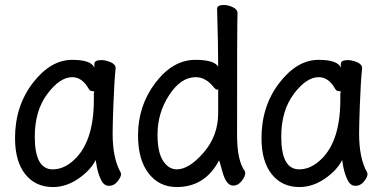

<svg xmlns="http://www.w3.org/2000/svg" viewBox="-20 -735 1540 779"><path d="M193.8 -47.9Q233.9 -47.9 270 -77.1Q360.8 -149.9 360.8 -330.1V-357.9Q362.8 -359.9 362.8 -361.8Q362.8 -365.2 354.5 -365.2Q346.2 -365.2 340.8 -373Q314 -421.9 272.9 -421.9Q223.1 -421.9 172.1 -354Q121.1 -286.1 121.1 -180.2Q121.1 -47.9 193.8 -47.9ZM194.8 23.9Q124 23.9 82.5 -28.1Q41 -80.1 41 -174.8Q41 -304.2 113 -398.2Q185.1 -492.2 272.9 -492.2Q349.1 -492.2 362.8 -460.9V-475.1Q362.8 -491.2 391.1 -491.2Q408.2 -491.2 428.7 -482.7Q449.2 -474.1 449.2 -458Q443.8 -411.1 439.9 -306.2Q437 -225.1 437 -192.9Q437 -92.8 469.2 -36.1L471.2 -28.8Q471.2 -17.1 457 1Q442.9 19 421.9 19Q401.9 19 390.4 -4.4Q378.9 -27.8 373 -57.1L368.2 -85.9Q348.1 -44.9 298.6 -10.5Q249 23.9 194.8 23.9Z M697.3 -47.9Q747.1 -47.9 806.2 -116Q865.2 -184.1 865.2 -275.9V-376Q865.2 -371.1 860.8 -371.1Q856 -371.1 849.1 -378.9Q815.9 -421.9 773.9 -421.9Q713.9 -421.9 666.5 -349.4Q619.1 -276.9 619.1 -189Q619.1 -117.2 641.6 -82.5Q664.1 -47.9 697.3 -47.9ZM697.3 23.9Q626 23.9 583 -31.5Q540 -86.9 540 -186Q540 -306.2 610.6 -399.2Q681.2 -492.2 772.9 -492.2Q848.1 -492.2 865.2 -464.8Q865.2 -555.2 860.8 -699.2Q860.8 -714.8 888.2 -714.8Q905.3 -714.8 924.6 -705.8Q943.8 -696.8 943.8 -681.2Q943.8 -668.9 942.9 -643.6Q941.9 -618.2 941.9 -185.1Q941.9 -84 973.1 -41L975.1 -33.2Q975.1 -19 960.4 -0.5Q945.8 18.1 926.3 18.1Q897.9 18.1 882.8 -37.1Q870.1 -85 868.2 -85V-83Q811 23.9 697.3 23.9Z M1193.8 -47.9Q1233.9 -47.9 1270 -77.1Q1360.8 -149.9 1360.8 -330.1V-357.9Q1362.8 -359.9 1362.8 -361.8Q1362.8 -365.2 1354.5 -365.2Q1346.2 -365.2 1340.8 -373Q1314 -421.9 1272.9 -421.9Q1223.1 -421.9 1172.1 -354Q1121.1 -286.1 1121.1 -180.2Q1121.1 -47.9 1193.8 -47.9ZM1194.8 23.9Q1124 23.9 1082.5 -28.1Q1041 -80.1 1041 -174.8Q1041 -304.2 1113 -398.2Q1185.1 -492.2 1272.9 -492.2Q1349.1 -492.2 1362.8 -460.9V-475.1Q1362.8 -491.2 1391.1 -491.2Q1408.2 -491.2 1428.7 -482.7Q1449.2 -474.1 1449.2 -458Q1443.8 -411.1 1439.9 -306.2Q1437 -225.1 1437 -192.9Q1437 -92.8 1469.2 -36.1L1471.2 -28.8Q1471.2 -17.1 1457 1Q1442.9 19 1421.9 19Q1401.9 19 1390.4 -4.4Q1378.9 -27.8 1373 -57.1L1368.2 -85.9Q1348.1 -44.9 1298.6 -10.5Q1249 23.9 1194.8 23.9Z"/></svg>

Font: LXGW WenKai Mono Screen
Style: Regular
Weight: 400
Monospace: yes
Designer: LXGW / Fontworks Inc.
Foundry: LXGW / Fontworks Inc.
Version: Version 1.330;April 28,2024